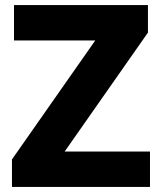

<svg xmlns="http://www.w3.org/2000/svg" viewBox="-20 -734 634 754"><path d="M569 0H27V-108L354 -575H35V-714H561V-606L234 -139H569Z"/></svg>

Font: Noto Sans Sinhala ExtraBold
Style: Regular
Weight: 800
Designer: Jelle Bosma - Monotype Design Team
Foundry: Monotype Imaging Inc.
Version: Version 2.006; ttfautohint (v1.8.4.7-5d5b)